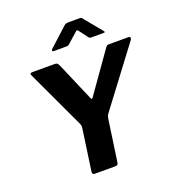

<svg xmlns="http://www.w3.org/2000/svg" viewBox="-167 -1090 1106 1219"><g transform="rotate(-20 386.5 -480.5)"><path d="M759 -742Q770 -742 772 -735.5Q774 -729 769 -721L477 -333Q470 -325 466.5 -314.5Q463 -304 460 -279L423 -20Q421 -6 415.5 -3Q410 0 396 0H264Q253 0 250 -5Q247 -10 248 -21L287 -295Q289 -308 288 -315Q287 -322 283 -331L100 -722Q95 -732 97.5 -737Q100 -742 113 -742H263Q275 -742 280 -736.5Q285 -731 290 -721L402 -460Q407 -447 416 -460L605 -728Q612 -738 616.5 -740Q621 -742 633 -742H759ZM518 -833 479 -885Q472 -895 468 -895Q464 -895 454 -885L392 -830Q386 -824 381 -822.5Q376 -821 368 -821H284Q276 -821 275.5 -826.5Q275 -832 280 -837L405 -951Q413 -958 420 -959.5Q427 -961 439 -961H511Q521 -961 525.5 -956Q530 -951 533 -946L625 -834Q632 -825 630 -823Q628 -821 618 -821H538Q530 -821 526 -824Q522 -827 518 -833Z"/></g></svg>

Font: Libre Franklin Thin
Style: Bold Italic
Weight: 700
Italic angle: -8°
Version: Version 3.000